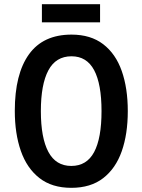

<svg xmlns="http://www.w3.org/2000/svg" viewBox="-20 -891 683 921"><path d="M593 -358Q593 -248 564 -165.5Q535 -83 475 -36.5Q415 10 322 10Q229 10 169 -37Q109 -84 80 -167Q51 -250 51 -359Q51 -536 119 -630.5Q187 -725 323 -725Q415 -725 475 -679Q535 -633 564 -550.5Q593 -468 593 -358ZM176 -358Q176 -230 212 -162.5Q248 -95 322 -95Q396 -95 431.5 -161.5Q467 -228 467 -358Q467 -488 431.5 -554.5Q396 -621 323 -621Q248 -621 212 -553.5Q176 -486 176 -358ZM460 -871V-784H181V-871Z"/></svg>

Font: Noto Sans Kannada Condensed SemiBold
Style: Regular
Weight: 600
Width: 3
Designer: Jelle Bosma - Monotype Design Team
Foundry: Monotype Imaging Inc.
Version: Version 2.005; ttfautohint (v1.8.4.7-5d5b)